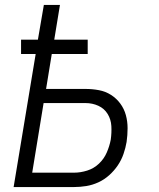

<svg xmlns="http://www.w3.org/2000/svg" viewBox="-20 -755 640 775"><path d="M35 0 124 -537H65V-595H133L157 -735H222L199 -595H334V-537H189L166 -396H325Q353 -396 379.5 -391Q406 -386 428 -372Q450 -358 465.5 -337Q481 -316 488 -290.5Q495 -265 495 -237.5Q495 -210 491 -182Q487 -158 478.5 -133.5Q470 -109 455.5 -87.5Q441 -66 421 -48Q401 -30 377 -19Q353 -8 328 -4Q303 0 279 0ZM110 -58H279Q305 -58 332 -66.5Q359 -75 379.5 -94.5Q400 -114 411 -139.5Q422 -165 427 -191Q431 -219 429.5 -246Q428 -273 414.5 -295Q401 -317 377 -328Q353 -339 325 -339H156Z"/></svg>

Font: Iosevka SS04 Light Extended
Style: Italic
Weight: 300
Width: 7
Italic angle: -9°
Monospace: yes
Designer: Belleve Invis
Foundry: Belleve Invis
Version: Version 19.0.0; ttfautohint (v1.8.4)